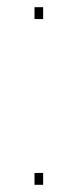

<svg xmlns="http://www.w3.org/2000/svg" viewBox="-20 -514 216 534"><path d="M100 -461H76V-494H100ZM100 0H76V-33H100Z"/></svg>

Font: Blinker Thin
Style: Regular
Weight: 100
Designer: Juergen Huber
Foundry: supertype
Version: Version 1.017;hotconv 1.0.117;makeotfexe 2.5.65602